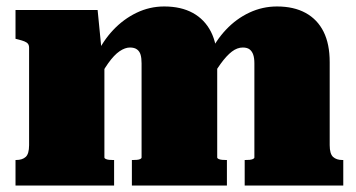

<svg xmlns="http://www.w3.org/2000/svg" viewBox="-20 -574 1101 594"><path d="M28 0V-79H30Q49 -79 59.5 -88.5Q70 -98 70 -125V-426Q70 -434 66.5 -438.5Q63 -443 55.5 -446Q48 -449 36 -452L28 -454V-543H282L295 -411L303 -414V-87Q303 -84 307.5 -82Q312 -80 318 -79.5Q324 -79 329 -79H333V0ZM682 0H388V-79H391Q397 -79 403.5 -79.5Q410 -80 414 -82Q418 -84 418 -87V-378Q418 -394 415 -404.5Q412 -415 404 -421Q396 -427 382 -427Q367 -427 350 -415.5Q333 -404 314.5 -378Q296 -352 275 -309L278 -403Q298 -447 330 -481Q362 -515 402.5 -534.5Q443 -554 488 -554Q540 -554 576.5 -534Q613 -514 632.5 -476Q652 -438 652 -382V-87Q652 -84 656.5 -82Q661 -80 667.5 -79.5Q674 -79 679 -79H682ZM1042 0H737V-79H739Q746 -79 752 -79.5Q758 -80 762.5 -82Q767 -84 767 -87V-378Q767 -394 763.5 -404.5Q760 -415 752.5 -421Q745 -427 731 -427Q714 -427 697.5 -414.5Q681 -402 662.5 -376.5Q644 -351 623 -311L627 -404Q647 -448 679 -482Q711 -516 751.5 -535Q792 -554 837 -554Q889 -554 925.5 -534Q962 -514 981 -476Q1000 -438 1000 -382V-125Q1000 -98 1010.5 -88.5Q1021 -79 1039 -79H1042Z"/></svg>

Font: Roboto Serif 20pt Black
Style: Regular
Weight: 900
Version: Version 1.008